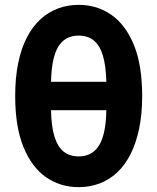

<svg xmlns="http://www.w3.org/2000/svg" viewBox="-20 -755 648 790"><path d="M303.5 15Q228 15 169 -26.2Q110 -67.5 76.2 -150.8Q42.5 -234 42.5 -360Q42.5 -436 55 -496.2Q67.5 -556.5 90.8 -601.2Q114 -646 146.5 -675.8Q179 -705.5 218.8 -720.2Q258.5 -735 303.5 -735Q379.5 -735 438.2 -694Q497 -653 531 -569.8Q565 -486.5 565 -360Q565 -284.5 552.2 -224.2Q539.5 -164 516.2 -119Q493 -74 460.8 -44.2Q428.5 -14.5 388.8 0.2Q349 15 303.5 15ZM303.5 -111.5Q360.5 -111.5 388.2 -157.8Q416 -204 417.5 -301.5H190Q191 -236.5 203.8 -194.2Q216.5 -152 241.2 -131.8Q266 -111.5 303.5 -111.5ZM190 -418.5H417.5Q416 -483.5 403.5 -525.8Q391 -568 366.2 -588.2Q341.5 -608.5 303.5 -608.5Q247 -608.5 219.5 -562.5Q192 -516.5 190 -418.5Z"/></svg>

Font: Geologica Cursive SemiBold
Style: Regular
Weight: 600
Designer: Sindre Bremnes, Frode Helland
Foundry: Monokrom Skriftforlag AS
Version: Version 1.010;gftools[0.9.28]